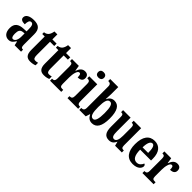

<svg xmlns="http://www.w3.org/2000/svg" viewBox="264 -2046 3338 3338"><g transform="rotate(45 1933.5 -377.0)"><path d="M163 10C225 10 249 -20 285 -74H293L310 0H467V-49H464C427 -49 415 -65 415 -120V-377C415 -502 356 -548 241 -548C144 -548 70 -515 70 -448C70 -403 104 -382 176 -382C176 -450 191 -491 230 -491C272 -491 285 -449 285 -373V-317L218 -314C96 -309 36 -260 36 -152C36 -41 93 10 163 10ZM212 -54C182 -54 169 -89 169 -147C169 -222 189 -260 252 -265L286 -268V-191C286 -111 257 -54 212 -54Z M699 10C755 10 794 -3 813 -12V-73C795 -67 775 -64 753 -64C714 -64 701 -91 701 -155V-478H805V-536H701V-659H629C621 -610 608 -583 593 -563C576 -542 550 -524 510 -521V-478H571V-147C571 -30 618 10 699 10Z M1035 10C1091 10 1130 -3 1149 -12V-73C1131 -67 1111 -64 1089 -64C1050 -64 1037 -91 1037 -155V-478H1141V-536H1037V-659H965C957 -610 944 -583 929 -563C912 -542 886 -524 846 -521V-478H907V-147C907 -30 954 10 1035 10Z M1180 0H1455V-49H1429C1397 -49 1375 -57 1375 -116V-276C1375 -364 1398 -462 1441 -462C1472 -462 1479 -435 1479 -380C1545 -380 1584 -407 1584 -462C1584 -512 1558 -547 1498 -547C1433 -547 1397 -504 1372 -434H1368L1352 -536H1184V-487H1187C1223 -487 1244 -478 1244 -419V-121C1244 -58 1220 -49 1183 -49H1180Z M1736 -632C1776 -632 1809 -652 1809 -698C1809 -745 1776 -764 1736 -764C1695 -764 1665 -745 1665 -698C1665 -652 1695 -632 1736 -632ZM1609 0H1871V-49H1862C1828 -49 1805 -63 1805 -122V-536H1608V-487H1621C1654 -487 1676 -473 1676 -418V-121C1676 -63 1653 -49 1618 -49H1609Z M2214 10C2320 10 2380 -76 2380 -269C2380 -462 2323 -547 2219 -547C2156 -547 2118 -511 2095 -461H2091C2094 -491 2097 -549 2097 -585V-760H1899V-711H1904C1939 -711 1967 -701 1967 -644V-120C1967 -58 1935 -49 1905 -49H1899V0H2057L2082 -78H2088C2112 -26 2151 10 2214 10ZM2177 -57C2114 -57 2096 -133 2096 -270C2096 -410 2115 -482 2176 -482C2228 -482 2250 -414 2250 -271C2250 -133 2228 -57 2177 -57Z M2633 10C2690 10 2729 -14 2756 -75H2760L2779 0H2945V-49H2938C2907 -49 2884 -55 2884 -114V-536H2701V-487H2704C2735 -487 2755 -480 2755 -420V-223C2755 -129 2735 -67 2684 -67C2637 -67 2625 -112 2625 -207V-536H2440V-487H2443C2483 -487 2495 -475 2495 -417V-187C2495 -51 2537 10 2633 10Z M3218 10C3338 10 3387 -52 3387 -101C3387 -123 3374 -136 3358 -141C3339 -95 3306 -57 3250 -57C3176 -57 3137 -120 3135 -260H3403V-306C3403 -464 3329 -548 3209 -548C3079 -548 3004 -452 3004 -264C3004 -90 3076 10 3218 10ZM3274 -318H3137C3138 -428 3167 -489 3212 -489C3257 -489 3275 -422 3274 -318Z M3451 0H3726V-49H3700C3668 -49 3646 -57 3646 -116V-276C3646 -364 3669 -462 3712 -462C3743 -462 3750 -435 3750 -380C3816 -380 3855 -407 3855 -462C3855 -512 3829 -547 3769 -547C3704 -547 3668 -504 3643 -434H3639L3623 -536H3455V-487H3458C3494 -487 3515 -478 3515 -419V-121C3515 -58 3491 -49 3454 -49H3451Z"/></g></svg>

Font: Noto Serif Bengali ExtraCondensed
Style: Regular
Weight: 400
Width: 2
Designer: Juan Bruce, Universal Thirst, Indian Type Foundry and the Monotype Design Team.
Foundry: Monotype Imaging Inc.
Version: Version 2.003